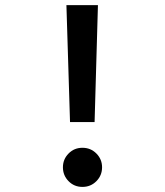

<svg xmlns="http://www.w3.org/2000/svg" viewBox="-20 -728 655 762"><path d="M368.7 -707.7 355.4 -243.6H257.9L243.6 -707.7ZM307.2 -141.5Q340 -141.5 362.6 -118.7Q385.1 -95.9 385.1 -64.1Q385.1 -31.8 362.6 -9Q340 13.8 307.2 13.8Q274.4 13.8 252.1 -9Q229.7 -31.8 229.7 -64.1Q229.7 -95.9 252.1 -118.7Q274.4 -141.5 307.2 -141.5Z"/></svg>

Font: Fira Code Medium
Style: Regular
Weight: 500
Designer: Carrois Corporate, Edenspiekermann AG, Nikita Prokopov
Foundry: Carrois Corporate, Edenspiekermann AG, Nikita Prokopov
Version: Version 6.002